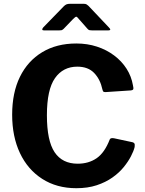

<svg xmlns="http://www.w3.org/2000/svg" viewBox="-20 -981 765 1011"><path d="M382 -752Q440 -752 490.5 -735.5Q541 -719 581 -689Q621 -659 646.5 -619Q672 -579 680 -532Q684 -516 681.5 -511Q679 -506 670 -505L535 -496Q526 -496 523.5 -499.5Q521 -503 519 -511Q508 -563 476 -596.5Q444 -630 387 -630Q312 -630 269.5 -569.5Q227 -509 227 -374Q227 -240 267.5 -179.5Q308 -119 389 -119Q447 -119 489 -148Q531 -177 558 -247Q562 -256 580 -253L678 -232Q683 -231 687 -226.5Q691 -222 689 -207Q684 -186 669.5 -158Q655 -130 631 -100.5Q607 -71 571.5 -46Q536 -21 489 -5.5Q442 10 382 10Q279 10 202.5 -39Q126 -88 85 -175Q44 -262 44 -377Q44 -493 85 -576.5Q126 -660 202 -706Q278 -752 382 -752ZM441 -829 395 -881Q386 -893 381.5 -893Q377 -893 365 -881L315 -829Q308 -823 304.5 -822Q301 -821 292 -821H211Q203 -821 202.5 -825.5Q202 -830 208 -837L316 -948Q323 -955 330 -958Q337 -961 349 -961H421Q431 -961 436.5 -957.5Q442 -954 446 -950L553 -837Q569 -821 551 -821H465Q457 -821 451.5 -822Q446 -823 441 -829Z"/></svg>

Font: Libre Franklin Thin
Style: Bold
Weight: 700
Version: Version 3.000